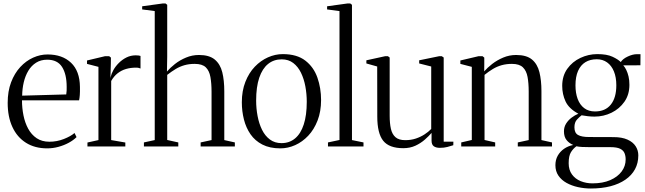

<svg xmlns="http://www.w3.org/2000/svg" viewBox="-20 -839 3697 1100"><path d="M250.5 11Q179.5 11 128.8 -21Q78 -53 51 -111.5Q24 -170 24 -249.5Q24 -316 43.5 -367.5Q63 -419 96 -454.8Q129 -490.5 169.8 -508.8Q210.5 -527 252.5 -527Q337 -527 387 -479.5Q437 -432 438 -341Q438.5 -312 437.2 -294.8Q436 -277.5 433 -264H106Q106 -220 114.5 -177.8Q123 -135.5 141.5 -101.5Q160 -67.5 190 -47.2Q220 -27 263 -27Q306 -27 345.5 -42.5Q385 -58 407 -77L418.5 -53.5Q400.5 -35.5 373.8 -21Q347 -6.5 315.2 2.2Q283.5 11 250.5 11ZM107 -291 359.5 -298Q361.5 -309 361.8 -320Q362 -331 362 -341Q362 -414 335.5 -455.5Q309 -497 250.5 -497Q214 -497 187 -480Q160 -463 142.5 -434Q125 -405 116.2 -368Q107.5 -331 107 -291Z M481 0V-22.5L544 -36.5V-456L478.5 -473V-492.5L581.5 -517H605.5L615.5 -509L615 -472.5L612.5 -390L614 -398Q618 -416.5 629.8 -437.8Q641.5 -459 660.8 -478.2Q680 -497.5 704.5 -509.8Q729 -522 758 -522Q768 -522 774.2 -521Q780.5 -520 785 -518.5V-446.5Q781 -448.5 774.5 -450Q768 -451.5 759 -451.5Q728.5 -451.5 702 -443.8Q675.5 -436 654 -419.2Q632.5 -402.5 617 -375V-36.5L698 -22.5V0Z M866.5 -36.5V-775.5L794.5 -785V-803L911.5 -819H928.5L938 -811.5V-515L936.5 -429Q954.5 -450.5 982.5 -472.5Q1010.5 -494.5 1045.8 -509.2Q1081 -524 1120 -524Q1179 -524 1210.5 -497.8Q1242 -471.5 1253.5 -425Q1265 -378.5 1265 -315.5V-36.5L1325.5 -23V0H1129.5V-23L1192 -36.5V-313Q1192 -361.5 1185.5 -397.8Q1179 -434 1158.8 -453.5Q1138.5 -473 1095.5 -473Q1063.5 -473 1037 -465.5Q1010.5 -458 986.8 -443.8Q963 -429.5 938 -410V-37L1001.5 -23V0H804.5V-23Z M1365.5 -253Q1365.5 -318.5 1385.8 -370Q1406 -421.5 1439.8 -456.8Q1473.5 -492 1515.2 -510.5Q1557 -529 1600 -529Q1681 -529 1729.2 -491.8Q1777.5 -454.5 1798.5 -394.2Q1819.5 -334 1819.5 -266Q1819.5 -200.5 1799.5 -148.8Q1779.5 -97 1746 -61.5Q1712.5 -26 1671 -7.5Q1629.5 11 1586 11Q1525.5 11 1483.2 -10.8Q1441 -32.5 1415.2 -69.8Q1389.5 -107 1377.5 -154.5Q1365.5 -202 1365.5 -253ZM1593 -19Q1638 -19 1670.5 -46Q1703 -73 1720.2 -125.8Q1737.5 -178.5 1737.5 -256Q1737.5 -300.5 1729.5 -343.8Q1721.5 -387 1704.5 -422Q1687.5 -457 1660.2 -478Q1633 -499 1594 -499Q1548.5 -499 1515.8 -472.5Q1483 -446 1465.2 -393.5Q1447.5 -341 1447.5 -263Q1447.5 -217.5 1455.8 -174Q1464 -130.5 1481.2 -95.5Q1498.5 -60.5 1526.2 -39.8Q1554 -19 1593 -19Z M1925 -37V-775.5L1854 -785V-803L1970 -819H1987L1996.5 -811.5V-36.5L2062.5 -23V0H1859V-23Z M2500 8Q2478 8 2465.2 -1.2Q2452.5 -10.5 2452.5 -33V-77.5Q2437 -59.5 2413.8 -39Q2390.5 -18.5 2359.8 -4.2Q2329 10 2290.5 10Q2209.5 10 2175.5 -32.5Q2141.5 -75 2141.5 -171L2141 -458L2079 -475.5V-493.5L2186.5 -517H2202.5L2212.5 -509.5V-176Q2212.5 -132.5 2219.5 -101.2Q2226.5 -70 2245.8 -53Q2265 -36 2302 -36Q2334.5 -36 2362.2 -45.2Q2390 -54.5 2412.2 -69Q2434.5 -83.5 2450.5 -100V-458L2381.5 -475.5V-493.5L2496 -517H2511L2522 -509.5V-27.5H2577.5L2577 -7Q2561.5 -2 2542.8 3Q2524 8 2500 8Z M2683 -37V-456L2617.5 -473V-492.5L2721.5 -517H2744.5L2754.5 -509V-467.5L2754 -430Q2772 -451 2800 -472.8Q2828 -494.5 2863 -509.2Q2898 -524 2937 -524Q2996.5 -524 3027.8 -498Q3059 -472 3070.5 -425.2Q3082 -378.5 3082 -317V-36.5L3142.5 -23V0H2946.5V-23L3009 -36.5V-314.5Q3009 -362.5 3002.5 -398Q2996 -433.5 2975.8 -453.2Q2955.5 -473 2913 -473Q2881 -473 2854.2 -465.5Q2827.5 -458 2803.8 -443.8Q2780 -429.5 2756 -410V-37L2817 -23V0H2622.5V-23Z M3365 241Q3327.5 241 3291.2 233Q3255 225 3225.8 208.8Q3196.5 192.5 3179.2 167.2Q3162 142 3162 107.5Q3162 77 3175.2 53.2Q3188.5 29.5 3211.5 13.5Q3234.5 -2.5 3264 -8.5Q3241 -18 3226 -36.5Q3211 -55 3211 -87Q3211 -111.5 3223.5 -131.2Q3236 -151 3255 -165.2Q3274 -179.5 3293.5 -187.5Q3239.5 -216.5 3220.2 -257.8Q3201 -299 3201 -347Q3201 -404 3230 -444.8Q3259 -485.5 3305.2 -507.2Q3351.5 -529 3402 -529Q3457 -529 3489 -514Q3521 -499 3536.5 -483.5Q3548 -502 3576.5 -515.2Q3605 -528.5 3628.5 -528.5H3649.5L3649 -465L3551 -464.5Q3560.5 -454 3568.2 -438Q3576 -422 3581 -401Q3586 -380 3586 -353Q3586 -297 3557.5 -256.2Q3529 -215.5 3483.5 -193.2Q3438 -171 3386 -171Q3367.5 -171 3347.8 -173.2Q3328 -175.5 3312 -178.5Q3300.5 -170 3285.8 -154.2Q3271 -138.5 3271 -109.5Q3271 -77.5 3291.5 -65.8Q3312 -54 3355 -54L3494.5 -53.5Q3543.5 -53.5 3575 -39.2Q3606.5 -25 3621.8 -1.2Q3637 22.5 3637 51Q3637 95.5 3618 130.5Q3599 165.5 3563.2 190.2Q3527.5 215 3477.5 228Q3427.5 241 3365 241ZM3374.5 211.5Q3433.5 211.5 3476 193Q3518.5 174.5 3541.5 143.5Q3564.5 112.5 3564.5 74.5Q3564.5 54.5 3558 38.5Q3551.5 22.5 3532.8 13.2Q3514 4 3477 4H3360Q3334 4 3314.5 3Q3295 2 3282.5 -1Q3264.5 11.5 3251.2 32.8Q3238 54 3238 96Q3238 134.5 3256.8 160.2Q3275.5 186 3306.8 198.8Q3338 211.5 3374.5 211.5ZM3389 -200.5Q3448 -200.5 3479.5 -239.8Q3511 -279 3511 -350.5Q3511 -396.5 3497.2 -430Q3483.5 -463.5 3458.2 -481.5Q3433 -499.5 3399 -499.5Q3361 -499.5 3333.8 -482.8Q3306.5 -466 3291.8 -432.8Q3277 -399.5 3277 -350Q3277 -306 3289.5 -272.2Q3302 -238.5 3327 -219.5Q3352 -200.5 3389 -200.5Z"/></svg>

Font: Merriweather 120pt Light
Style: Regular
Weight: 300
Version: Version 2.100